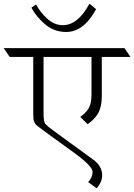

<svg xmlns="http://www.w3.org/2000/svg" viewBox="-75 -937 730 1045"><path d="M479 -627V-414Q479 -358 461 -324Q443 -290 402 -261L362 -301Q394 -323 408.5 -349.5Q423 -376 423 -421V-627H162V-319Q162 -273 172.5 -262Q183 -251 187 -248Q191 -245 205.5 -234Q220 -223 228 -217L430 -70Q481 -34 481 17Q481 54 451 88L405 54Q429 28 429 -1.5Q429 -31 336 -100Q331 -104 254.5 -159Q178 -214 129 -251Q110 -265 107 -291Q106 -300 106 -321V-627H-22L-55 -675H603L635 -627ZM267 -800Q349 -800 412 -917L448 -887Q381 -763 285 -763Q221 -763 172.5 -803Q124 -843 96 -895L121 -913Q144 -870 182.5 -835Q221 -800 267 -800Z"/></svg>

Font: Halant Light
Style: Regular
Weight: 300
Designer: Hitesh Malaviya (Devanagari), Satya Rajpurohit (Latin)
Foundry: Indian Type Foundry
Version: Version 1.101;PS 1.0;hotconv 1.0.78;makeotf.lib2.5.61930; tt